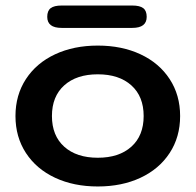

<svg xmlns="http://www.w3.org/2000/svg" viewBox="-20 -665 708 695"><path d="M36 -245Q36 -321 74 -379Q112 -437 179.5 -468.5Q247 -500 334 -500Q421 -500 488.5 -468.5Q556 -437 594 -379Q632 -321 632 -245Q632 -169 594 -111Q556 -53 488.5 -21.5Q421 10 334 10Q247 10 179.5 -21.5Q112 -53 74 -111Q36 -169 36 -245ZM500 -245Q500 -316 455.5 -356Q411 -396 334 -396Q257 -396 212.5 -356Q168 -316 168 -245Q168 -174 212.5 -134Q257 -94 334 -94Q411 -94 455.5 -134Q500 -174 500 -245ZM151 -604Q151 -626 163.5 -635.5Q176 -645 203 -645H459Q486 -645 498.5 -635.5Q511 -626 511 -604Q511 -564 459 -564H203Q151 -564 151 -604Z"/></svg>

Font: Kodchasan
Style: Bold
Weight: 700
Designer: Katatrad Aksorn Co.,Ltd.
Foundry: Cadson Demak Co.,Ltd.
Version: Version 1.000; ttfautohint (v1.6)